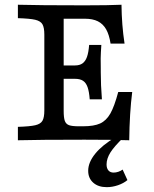

<svg xmlns="http://www.w3.org/2000/svg" viewBox="-20 -591 649 809"><path d="M166.8 -125.8V-445.2Q166.8 -475 158.8 -488.7Q150.9 -502.4 128.4 -507.7Q105.9 -512.9 55.4 -514.5V-571Q142.1 -568.5 335.9 -568.5Q439.7 -568.5 491.9 -571Q492.8 -485.7 504.8 -407.3H445.9Q440.1 -444.9 427.1 -467.7Q414 -490.4 392.3 -501.3Q370.5 -512.1 337.9 -512.1H248.3V-124.6Q248.3 -95.3 253 -81.9Q257.8 -68.4 270.7 -63.6Q283.7 -58.9 311.9 -58.9H329.8Q376 -58.9 402 -70.8Q427.9 -82.7 445 -112.7Q462 -142.8 478.2 -203.4H537.1Q525.9 -115.8 524.5 0Q454.8 -2.4 335.9 -2.4Q142.1 -2.4 55.4 0V-56.5Q106 -58.1 128.5 -63.3Q151 -68.5 158.9 -82.2Q166.8 -95.9 166.8 -125.8ZM224.1 -315.3H333.6V-258.9H224.1ZM296.3 -258.9V-315.3Q315.4 -315.3 327.6 -323.9Q339.8 -332.6 346.5 -351.2Q353.1 -369.8 355.6 -401.6H407Q404.6 -367.7 404.2 -344.8Q403.8 -321.8 404.6 -304V-287.1Q404.6 -232.9 409.4 -172.6H358Q355.6 -205.2 349 -223.8Q342.4 -242.4 329.7 -250.7Q317.1 -258.9 296.3 -258.9ZM351.6 128.5Q351.6 93 381.6 56.2Q411.6 19.5 465.8 -12.1H500.8Q461.7 25.3 445.3 51.3Q429 77.4 429 101.9Q429 117.9 436.7 127Q444.4 136.2 458.8 136.2Q468.5 136.2 478.9 132.7Q489.2 129.1 496.7 123.5L516.9 167.8Q501 181.2 477.3 189.4Q453.6 197.6 429.8 197.6Q394 197.6 372.8 178.7Q351.6 159.9 351.6 128.5Z"/></svg>

Font: Playfair Micro SmCond SmLight
Style: Regular
Weight: 360
Width: 4
Designer: Claus Eggers Sørensen
Foundry: Claus Eggers Sørensen
Version: Version 2.100;Glyphs 3.2 (3219)